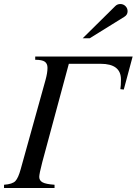

<svg xmlns="http://www.w3.org/2000/svg" viewBox="-56 -934 679 954"><path d="M355 -744 517 -904Q527 -914 542 -914Q557 -914 567.5 -903.5Q578 -893 578 -878Q578 -860 561 -850L390 -744ZM603 -653 559 -489 542 -491Q545 -509 545 -539Q545 -617 444 -617H286L154 -128Q139 -70 139 -55Q139 -37 155.5 -28Q172 -19 215 -16V0H-36V-16Q6 -19 20.5 -34.5Q35 -50 47 -94L170 -536Q180 -572 180 -597Q180 -618 166.5 -627.5Q153 -637 119 -637V-653Z"/></svg>

Font: STIX
Style: Italic
Weight: 400
Italic angle: -16.33°
Designer: MicroPress Inc., with final additions and corrections provided by Coen Hoffman, Elsevier (retired)
Version: Version 1.1.1